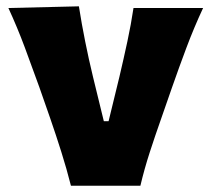

<svg xmlns="http://www.w3.org/2000/svg" viewBox="-20 -593 674 613"><path d="M206.5 0Q192.9 -53.7 175.8 -107.9Q158.7 -162.1 140.6 -214.4L105.5 -314.9Q83 -377.4 59.3 -441.2Q35.6 -504.9 6.8 -567.4L231.9 -572.8Q240.7 -516.6 252 -460.4Q263.2 -404.3 276.9 -347.7L311.5 -206.1H326.7L361.3 -348.1Q375 -406.2 386.7 -460.7Q398.4 -515.1 406.2 -567.4H628.4Q599.1 -504.4 575.2 -440.7Q551.3 -377 529.3 -314L494.1 -212.9Q475.1 -159.2 458 -106.4Q440.9 -53.7 428.2 0Z"/></svg>

Font: Pinar DS4 ExtraBold
Style: Regular
Weight: 800
Designer: Amin Abedi
Version: Version 3.000